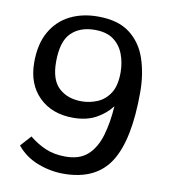

<svg xmlns="http://www.w3.org/2000/svg" viewBox="-82 -784 770 869"><g transform="rotate(10 303.0 -350.0)"><path d="M267 14Q207 14 148.5 -8.5Q90 -31 52 -78L96 -127Q130 -99 170 -81.5Q210 -64 263 -64Q328 -64 365 -98Q402 -132 419.5 -191.5Q437 -251 442 -327Q415 -291 371.5 -267Q328 -243 266 -243Q169 -243 109.5 -301.5Q50 -360 50 -460Q50 -545 82.5 -601.5Q115 -658 171 -686Q227 -714 299 -714Q392 -714 446 -672.5Q500 -631 523 -561.5Q546 -492 546 -409Q546 -190 481 -88Q416 14 267 14ZM291 -323Q328 -323 363 -337.5Q398 -352 420.5 -386.5Q443 -421 443 -482Q443 -526 428.5 -565Q414 -604 382 -628Q350 -652 295 -652Q227 -652 187 -612.5Q147 -573 147 -479Q147 -396 187 -359.5Q227 -323 291 -323Z"/></g></svg>

Font: Literata 7pt
Style: Regular
Weight: 400
Designer: Latin by Veronika Burian and Jose Scaglione. Greek by Irene Vlachou. Cyrillic by Vera Evstafieva.
Foundry: TypeTogether
Version: Version 3.002